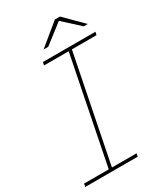

<svg xmlns="http://www.w3.org/2000/svg" viewBox="-218 -953 893 1039"><g transform="rotate(-30 229.0 -433.5)"><path d="M305 -681 173 -19H327L323 0H-5L-1 -19H153L285 -681H131L135 -700H463L459 -681ZM423 -757 321 -850 201 -757H172L306 -867H338L448 -757Z"/></g></svg>

Font: Montserrat Alternates Thin
Style: Italic
Weight: 250
Italic angle: -11.3°
Designer: Julieta Ulanovsky
Foundry: Julieta Ulanovsky
Version: Version 7.200